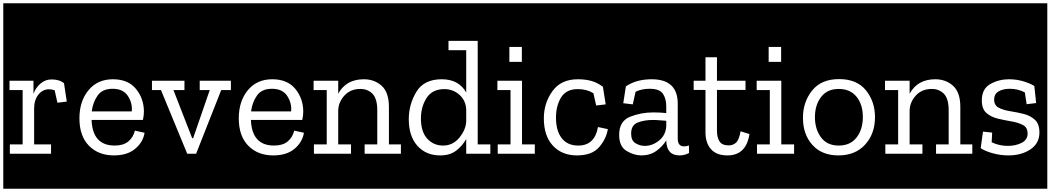

<svg xmlns="http://www.w3.org/2000/svg" viewBox="-32 -937 6402 1170"><path d="M-12 213V-917H428V213ZM282 -453Q244 -453 214.5 -427.5Q185 -402 172 -365V-445H26V-388H106V-57H28V0H279V-57H176V-276Q176 -328 202 -360.5Q228 -393 267 -393Q284 -393 301 -387L318 -311L375 -318L358 -430Q330 -453 282 -453Z M404 213V-917H894V213ZM849 -128 790 -141Q780 -100 750 -75Q720 -50 667 -50Q532 -50 526 -206H839Q845 -233 845 -259Q844 -338 796 -396Q748 -454 656 -454Q562 -454 507 -387Q452 -320 452 -216Q452 -108 510 -49Q568 10 662 10Q744 10 792 -30.5Q840 -71 849 -128ZM771 -258H527Q534 -314 563 -355Q592 -396 654 -396Q719 -396 747.5 -352Q776 -308 771 -258Z M870 213V-917H1399V213ZM1316 -388H1380V-445H1185V-388H1246L1145 -95H1139L1025 -388H1092V-445H887V-388H949L1109 0H1163Z M1375 213V-917H1865V213ZM1820 -128 1761 -141Q1751 -100 1721 -75Q1691 -50 1638 -50Q1503 -50 1497 -206H1810Q1816 -233 1816 -259Q1815 -338 1767 -396Q1719 -454 1627 -454Q1533 -454 1478 -387Q1423 -320 1423 -216Q1423 -108 1481 -49Q1539 10 1633 10Q1715 10 1763 -30.5Q1811 -71 1820 -128ZM1742 -258H1498Q1505 -314 1534 -355Q1563 -396 1625 -396Q1690 -396 1718.5 -352Q1747 -308 1742 -258Z M1841 213V-917H2435V213ZM2190 0H2415V-57H2338V-285Q2338 -374 2294 -414Q2250 -454 2185 -454Q2077 -454 2029 -366V-445H1879V-388H1959V-57H1881V0H2107V-57H2029V-265Q2031 -316 2067.5 -355.5Q2104 -395 2164 -395Q2209 -395 2238 -365.5Q2267 -336 2267 -264V-57H2190Z M2411 213V-917H2981V213ZM2809 0H2956V-57H2879V-688H2701V-631H2809V-373Q2764 -454 2660 -454Q2551 -454 2505 -377Q2459 -300 2459 -211Q2459 -107 2511.5 -48.5Q2564 10 2650 10Q2711 10 2749 -20Q2787 -50 2809 -90ZM2809 -268V-197Q2807 -147 2767.5 -98.5Q2728 -50 2668 -50Q2610 -50 2571.5 -92Q2533 -134 2533 -216Q2533 -286 2567.5 -340Q2602 -394 2676 -394Q2729 -394 2768 -359Q2807 -324 2809 -268Z M2957 213V-917H3258V213ZM3072 -651V-560H3148V-651ZM3001 0H3227V-57H3149V-445H2999V-388H3079V-57H3001Z M3234 213V-917H3715V213ZM3672 -150 3612 -163Q3592 -50 3492 -50Q3426 -50 3391 -95Q3356 -140 3356 -220Q3356 -292 3387 -343Q3418 -394 3489 -394Q3544 -394 3584 -369L3601 -294L3659 -301L3642 -408Q3608 -434 3571 -444Q3534 -454 3490 -454Q3386 -454 3334 -381Q3282 -308 3282 -216Q3282 -109 3337 -49.5Q3392 10 3484 10Q3576 10 3619.5 -41Q3663 -92 3672 -150Z M3691 213V-917H4194V213ZM3782 -411 3766 -308 3824 -301 3841 -378Q3878 -396 3927 -396Q3987 -396 4007.5 -366Q4028 -336 4028 -288V-248Q4010 -250 3989.5 -251Q3969 -252 3949 -252Q3874 -252 3807.5 -225.5Q3741 -199 3741 -115Q3741 -44 3786.5 -17Q3832 10 3876 10Q3930 10 3968.5 -18Q4007 -46 4028 -82V-80Q4030 10 4109 10Q4140 10 4167 -5L4166 -51Q4153 -45 4136 -45Q4098 -45 4098 -93V-305Q4098 -454 3939 -454Q3895 -454 3856 -444Q3817 -434 3782 -411ZM4028 -167Q4024 -112 3983.5 -80Q3943 -48 3897 -48Q3868 -48 3841 -64Q3814 -80 3814 -123Q3814 -175 3854.5 -190.5Q3895 -206 3945 -206Q3967 -206 3988 -204Q4009 -202 4028 -201Z M4170 213V-917H4561V213ZM4535 -120 4481 -137Q4471 -83 4452.5 -67Q4434 -51 4409 -51Q4368 -51 4352.5 -75.5Q4337 -100 4337 -140V-389H4511V-445H4337V-588H4267V-445H4195V-389H4267V-131Q4267 -66 4300.5 -28Q4334 10 4401 10Q4515 10 4535 -120Z M4537 213V-917H4838V213ZM4652 -651V-560H4728V-651ZM4581 0H4807V-57H4729V-445H4579V-388H4659V-57H4581Z M4814 213V-917H5347V213ZM5081 -455Q4973 -455 4917 -385.5Q4861 -316 4861 -219Q4861 -118 4918.5 -54Q4976 10 5077 10Q5180 10 5240 -56Q5300 -122 5300 -223Q5300 -318 5245 -386.5Q5190 -455 5081 -455ZM5079 -50Q5008 -50 4971 -100Q4934 -150 4934 -223Q4934 -297 4971.5 -346Q5009 -395 5079 -395Q5149 -395 5187.5 -347.5Q5226 -300 5226 -224Q5226 -149 5188 -99.5Q5150 -50 5079 -50Z M5323 213V-917H5917V213ZM5672 0H5897V-57H5820V-285Q5820 -374 5776 -414Q5732 -454 5667 -454Q5559 -454 5511 -366V-445H5361V-388H5441V-57H5363V0H5589V-57H5511V-265Q5513 -316 5549.5 -355.5Q5586 -395 5646 -395Q5691 -395 5720 -365.5Q5749 -336 5749 -264V-57H5672Z M5893 213V-917H6350V213ZM6302 -129Q6302 -182 6274 -207.5Q6246 -233 6205 -243Q6164 -253 6123 -259.5Q6082 -266 6054 -280.5Q6026 -295 6026 -330Q6026 -364 6053 -380Q6080 -396 6122 -396Q6171 -396 6213 -374L6224 -302L6282 -309L6271 -413Q6243 -430 6202.5 -442Q6162 -454 6116 -454Q6055 -454 6003 -425Q5951 -396 5951 -325Q5951 -273 5979 -248.5Q6007 -224 6049 -214Q6091 -204 6132.5 -197Q6174 -190 6202 -175Q6230 -160 6230 -123Q6230 -85 6193.5 -66.5Q6157 -48 6110 -48Q6057 -48 6011 -70L6014 -129L5958 -135L5944 -34Q5973 -15 6019.5 -2.5Q6066 10 6113 10Q6193 10 6247.5 -27Q6302 -64 6302 -129Z"/></svg>

Font: Zilla Slab Highlight
Style: Regular
Weight: 400
Designer: Typotheque Type Foundry
Foundry: Typotheque type foundry
Version: Version 1.1; 2017; ttfautohint (v1.6)